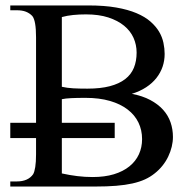

<svg xmlns="http://www.w3.org/2000/svg" viewBox="-20 -682 690 702"><path d="M499.5 -173.3Q499.5 -206.5 486.1 -234.1Q472.7 -261.7 446.5 -281.7Q420.4 -301.8 381.8 -313Q343.3 -324.2 293 -324.2Q261.7 -324.2 240.7 -323.2Q219.7 -322.3 206.1 -319.3V-232.9H399.4V-177.2H206.1V-47.9Q234.9 -41.5 262.7 -38.1Q290.5 -34.7 318.8 -34.7Q362.8 -34.7 396.5 -44.9Q430.2 -55.2 453.1 -73.7Q476.1 -92.3 487.8 -117.7Q499.5 -143.1 499.5 -173.3ZM479.5 -489.7Q479.5 -518.1 468.3 -543.5Q457 -568.8 433.8 -587.9Q410.6 -606.9 376 -618.2Q341.3 -629.4 294.4 -629.4Q269.5 -629.4 247.6 -627.2Q225.6 -625 206.1 -619.6V-364.7Q225.1 -360.4 247.6 -359.1Q270 -357.9 299.3 -357.9Q347.7 -357.9 381.8 -366.9Q416 -376 437.7 -392.8Q459.5 -409.7 469.5 -434.1Q479.5 -458.5 479.5 -489.7ZM612.3 -181.2Q612.3 -163.6 607.9 -145.5Q603.5 -127.4 595.2 -109.9Q586.9 -92.3 574.2 -76.4Q561.5 -60.5 545.4 -47.9Q529.8 -35.2 510 -26.1Q490.2 -17.1 464.1 -11.2Q438 -5.4 404.8 -2.7Q371.6 0 329.1 0H17.6V-18.6H41.5Q82.5 -18.6 101.1 -44.9Q106 -53.2 108.9 -71.3Q111.8 -89.4 111.8 -117.7V-177.2H17.6V-232.9H111.8V-545.4Q111.8 -606.9 98.1 -623.5Q88.4 -633.8 74.7 -639.2Q61 -644.5 41.5 -644.5H17.6V-662.1H303.2Q361.8 -662.1 405 -654.5Q448.2 -647 479.2 -633.8Q510.3 -620.6 530.3 -603Q550.3 -585.4 561.8 -565.9Q573.2 -546.4 577.6 -525.4Q582 -504.4 582 -484.9Q582 -460.4 574.5 -438.2Q566.9 -416 552 -397Q537.1 -377.9 514.4 -363Q491.7 -348.1 461.9 -338.9Q501 -331.5 529.3 -316.4Q557.6 -301.3 576.2 -280.8Q594.7 -260.3 603.5 -234.9Q612.3 -209.5 612.3 -181.2Z"/></svg>

Font: Doulos SIL Eur
Style: Regular
Weight: 400
Designer: Walt Agee, Victor Gaultney, Peter Martin, Debbi Hosken, Becca Hirsbrunner
Foundry: SIL International
Version: Version 5.000